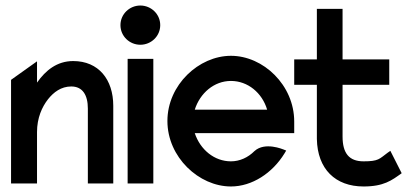

<svg xmlns="http://www.w3.org/2000/svg" viewBox="-20 -664 1489 695"><path d="M20 0H114V-186C114 -237 132 -277 154 -305C174 -330 201 -351 238 -351C279 -351 298 -320 298 -271V0H390V-281C390 -376 337 -443 245 -443C186 -443 145 -409 114 -365V-442L20 -375Z M416 -573C416 -533 449 -502 488 -502C527 -502 560 -533 560 -573C560 -613 527 -644 488 -644C449 -644 416 -613 416 -573ZM442 0H535V-451H442Z M586 -226C586 -95 700 11 816 11C892 11 966 -37 1010 -109L1016 -119L1006 -123C1005 -123 939 -152 901 -117C878 -94 848 -80 816 -80C756 -80 705 -122 685 -182H1045V-224C1045 -356 933 -462 816 -462C700 -462 586 -357 586 -226ZM685 -267C704 -327 755 -371 816 -371C877 -371 929 -328 947 -267Z M1045 -357H1127V-161C1129 -52 1194 11 1296 11C1369 11 1398 -11 1434 -37L1393 -118L1383 -111C1353 -89 1351 -80 1296 -80C1243 -80 1220 -110 1220 -170V-357H1389V-449H1220V-632H1127V-449H1045Z"/></svg>

Font: Charger Sport
Style: BdNrw
Weight: 700
Designer: Jasper
Foundry: Cannot Into Space Fonts
Version: Version 1.1